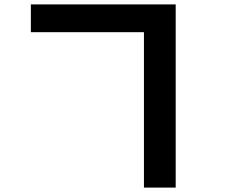

<svg xmlns="http://www.w3.org/2000/svg" viewBox="-20 -783 1040 871"><path d="M120 -763H777V68H633V-637H120Z"/></svg>

Font: M PLUS 1p
Style: Bold
Weight: 700
Version: Version 1.062